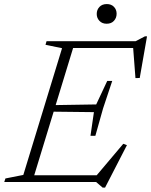

<svg xmlns="http://www.w3.org/2000/svg" viewBox="-44 -874 726 922"><path d="M254 -642.5 174.5 -659 179.5 -676H317L110.5 0H-23.5L-18 -17L68 -34ZM594.5 -655.5 615.5 -643.5H266L277 -676H607L652 -699.5H662L627 -499.5L606.5 -499ZM449 27 417.5 0H70L81 -32.5H448L409.5 -19.5L548 -183.5L565.5 -177L460.5 27ZM414 -222H390.5L407 -335.5L189 -338L199 -369L418 -372.5L471 -485.5H495L451 -353.5ZM468 -760Q446.5 -760 433.5 -773.8Q420.5 -787.5 420.5 -807Q420.5 -827 433.5 -840.8Q446.5 -854.5 469 -854.5Q490.5 -854.5 503.2 -841.2Q516 -828 516 -808Q516 -788 503.2 -774Q490.5 -760 468 -760Z"/></svg>

Font: Newsreader 16pt 16pt Light
Style: Italic
Weight: 300
Italic angle: -17°
Version: Version 1.003